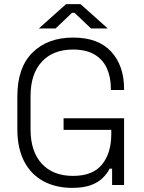

<svg xmlns="http://www.w3.org/2000/svg" viewBox="-20 -896 699 930"><path d="M330 14Q250 14 190 -18.5Q130 -51 97 -114.5Q64 -178 64 -271V-429Q64 -569 137.5 -641.5Q211 -714 334 -714Q456 -714 518.5 -646Q581 -578 581 -465V-460H517V-467Q517 -522 498 -564.5Q479 -607 438.5 -631.5Q398 -656 334 -656Q237 -656 182.5 -597Q128 -538 128 -431V-269Q128 -162 182.5 -103Q237 -44 334 -44Q429 -44 474 -99Q519 -154 519 -247V-267H288V-323H581V0H523V-79H511Q499 -55 477 -33.5Q455 -12 419.5 1Q384 14 330 14ZM168 -758 300 -876H370L502 -758H421L341 -834H329L249 -758Z"/></svg>

Font: Space Grotesk Light Light
Style: Regular
Weight: 300
Version: Version 2.000